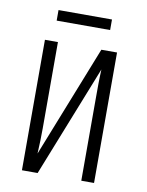

<svg xmlns="http://www.w3.org/2000/svg" viewBox="-77 -715 589 771"><g transform="rotate(10 217.5 -329.5)"><path d="M317 -659H99V-616H317ZM119 -532H66V0H130L310 -454C308 -416 308 -375 308 -337V0H360V-532H296L116 -77C118 -112 119 -147 119 -181Z"/></g></svg>

Font: Noto Sans Display Condensed Light
Style: Regular
Weight: 300
Width: 3
Designer: Monotype Design Team
Foundry: Monotype Imaging Inc.
Version: Version 1.900